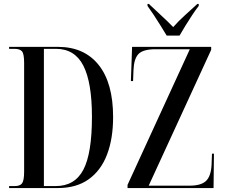

<svg xmlns="http://www.w3.org/2000/svg" viewBox="-20 -951 1136 971"><path d="M26 0V-10H55Q82 -10 92 -24.5Q102 -39 102 -83V-633Q102 -678 91.5 -691Q81 -704 53 -704H26V-714H273Q406 -714 479 -622.5Q552 -531 552 -359Q552 -249 521 -168.5Q490 -88 428 -44Q366 0 273 0ZM262 -10Q358 -10 401.5 -92.5Q445 -175 445 -360Q445 -534 401.5 -619Q358 -704 263 -704H202V-10ZM625 0V-16L940 -702H767Q703 -702 680 -677.5Q657 -653 655 -595L653 -541H642L648 -714H1048V-699L732 -12H938Q997 -12 1022 -36Q1047 -60 1050 -118L1052 -174H1062L1060 0ZM823 -771Q809 -794 792 -821.5Q775 -849 757.5 -875.5Q740 -902 726 -921V-931H733Q761 -904 794 -874Q827 -844 856 -814Q883 -845 916 -874.5Q949 -904 978 -931H985V-921Q970 -902 952.5 -875.5Q935 -849 918 -821.5Q901 -794 888 -771Z"/></svg>

Font: Noto Serif Display ExtraCondensed Medium
Style: Regular
Weight: 500
Width: 2
Designer: Monotype Design Team
Foundry: Monotype Imaging Inc.
Version: Version 2.009